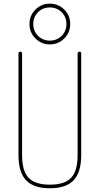

<svg xmlns="http://www.w3.org/2000/svg" viewBox="-20 -1010 540 1040"><path d="M80.1 -169.9V-719.7Q80.1 -729.5 89.8 -730Q99.6 -730.5 99.6 -719.7V-169.9Q99.6 -84 134.8 -46.9Q169.9 -9.8 250 -9.8Q330.1 -9.8 365.2 -46.9Q400.4 -84 400.4 -169.9V-719.7Q400.4 -729.5 410.2 -730Q419.9 -730.5 419.9 -719.7V-169.9Q419.9 -77.1 378.9 -33.7Q337.9 9.8 250 9.8Q162.1 9.8 121.1 -33.7Q80.1 -77.1 80.1 -169.9ZM314 -943.8Q288.1 -969.7 250 -969.7Q211.9 -969.7 186 -943.8Q160.2 -918 160.2 -879.9Q160.2 -841.8 186 -815.9Q211.9 -790 250 -790Q288.1 -790 314 -815.9Q339.8 -841.8 339.8 -879.9Q339.8 -918 314 -943.8ZM328.1 -801.8Q295.9 -769.5 250 -769.5Q204.1 -769.5 171.9 -801.8Q139.6 -834 139.6 -879.9Q139.6 -925.8 171.9 -958Q204.1 -990.2 250 -990.2Q295.9 -990.2 328.1 -958Q360.4 -925.8 360.4 -879.9Q360.4 -834 328.1 -801.8Z"/></svg>

Font: Rounded Mgen+ 1mn thin
Style: Regular
Weight: 100
Designer: [Source Han Sans]
Ryoko NISHIZUKA  (kana & ideographs); Paul D. Hunt (Latin, Greek & Cyrillic); Wenlong ZHANG  (bopomofo
Version: Version 1.059.20150602